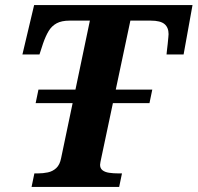

<svg xmlns="http://www.w3.org/2000/svg" viewBox="-20 -734 776 754"><path d="M120 -329 131 -382H276H434H578L567 -329H423H265ZM104 0 115 -53H128Q149 -53 168 -57Q187 -61 201 -74Q215 -87 220 -113L333 -653H253Q222 -653 202.5 -642.5Q183 -632 171 -612Q159 -592 149 -563L135 -520H68L114 -714H736L701 -520H634Q634 -523 635.5 -535Q637 -547 638.5 -561Q640 -575 641 -586.5Q642 -598 642 -600Q642 -626 626 -639.5Q610 -653 572 -653H492L377 -110Q376 -105 374.5 -98Q373 -91 373 -87Q373 -73 382.5 -65.5Q392 -58 408.5 -55.5Q425 -53 446 -53H459L448 0Z"/></svg>

Font: Noto Serif
Style: Italic
Weight: 400
Italic angle: -12°
Designer: Monotype Design Team
Foundry: Monotype Imaging Inc.
Version: Version 2.013